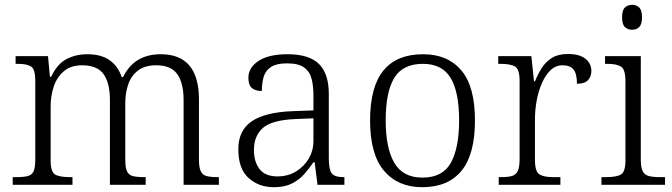

<svg xmlns="http://www.w3.org/2000/svg" viewBox="-20 -770 2801 800"><path d="M33 0V-32H50Q79 -32 96 -36.5Q113 -41 120 -56.5Q127 -72 127 -105V-433Q127 -481 110 -492.5Q93 -504 55 -504H45V-536H180L188 -450H193Q218 -503 256.5 -523.5Q295 -544 344 -544Q402 -544 437 -519Q472 -494 487 -449H493Q539 -544 650 -544Q809 -544 809 -355V-105Q809 -72 816.5 -56.5Q824 -41 840.5 -36.5Q857 -32 886 -32H892V0H745V-354Q745 -423 719 -460.5Q693 -498 631 -498Q584 -498 555.5 -476.5Q527 -455 514.5 -419Q502 -383 502 -340V-105Q502 -72 509 -56.5Q516 -41 533 -36.5Q550 -32 579 -32H587V0H438V-354Q438 -423 412 -460.5Q386 -498 322 -498Q276 -498 247 -474Q218 -450 204.5 -411Q191 -372 191 -326V-102Q191 -54 209.5 -43Q228 -32 271 -32H282V0Z M1121 10Q1058 10 1015.5 -28.5Q973 -67 973 -148Q973 -227 1029.5 -265Q1086 -303 1203 -307L1286 -310V-372Q1286 -411 1278.5 -441Q1271 -471 1247.5 -488.5Q1224 -506 1176 -506Q1133 -506 1110 -491.5Q1087 -477 1079 -451Q1071 -425 1071 -391Q1043 -391 1029 -403.5Q1015 -416 1015 -446Q1015 -488 1057 -516Q1099 -544 1178 -544Q1268 -544 1309 -503.5Q1350 -463 1350 -379V-112Q1350 -64 1362 -48Q1374 -32 1411 -32H1415V0H1303L1291 -94H1286Q1269 -69 1248 -45Q1227 -21 1196.5 -5.5Q1166 10 1121 10ZM1136 -35Q1180 -35 1214 -56Q1248 -77 1267 -110Q1286 -143 1286 -181V-277L1212 -274Q1113 -270 1075.5 -237Q1038 -204 1038 -145Q1038 -96 1061.5 -65.5Q1085 -35 1136 -35Z M1739 10Q1638 10 1580 -58.5Q1522 -127 1522 -268Q1522 -408 1577.5 -476Q1633 -544 1743 -544Q1845 -544 1902 -477Q1959 -410 1959 -268Q1959 -127 1903 -58.5Q1847 10 1739 10ZM1740 -30Q1825 -30 1859 -92.5Q1893 -155 1893 -268Q1893 -387 1857.5 -445.5Q1822 -504 1742 -504Q1658 -504 1622.5 -445Q1587 -386 1587 -268Q1587 -153 1623 -91.5Q1659 -30 1740 -30Z M2058 0V-32H2070Q2096 -32 2112.5 -36.5Q2129 -41 2137 -57Q2145 -73 2145 -107V-433Q2145 -481 2126.5 -492.5Q2108 -504 2065 -504H2056V-536H2194L2205 -431H2209Q2221 -461 2237.5 -487Q2254 -513 2280 -529Q2306 -545 2347 -545Q2394 -545 2419 -525.5Q2444 -506 2444 -474Q2444 -451 2430 -436Q2416 -421 2384 -421Q2384 -463 2369.5 -480.5Q2355 -498 2324 -498Q2295 -498 2273.5 -477Q2252 -456 2237.5 -422.5Q2223 -389 2216 -350Q2209 -311 2209 -274V-104Q2209 -55 2227.5 -43.5Q2246 -32 2284 -32H2315V0Z M2614 -646Q2596 -646 2584 -657Q2572 -668 2572 -698Q2572 -728 2584 -739Q2596 -750 2614 -750Q2631 -750 2643 -739Q2655 -728 2655 -698Q2655 -668 2643 -657Q2631 -646 2614 -646ZM2486 0V-32H2506Q2549 -32 2567.5 -43Q2586 -54 2586 -102V-431Q2586 -481 2567.5 -492.5Q2549 -504 2511 -504H2501V-536H2650V-105Q2650 -72 2658 -56.5Q2666 -41 2683.5 -36.5Q2701 -32 2730 -32H2751V0Z"/></svg>

Font: Noto Serif Myanmar Light
Style: Regular
Weight: 300
Designer: Ben Mitchell and the Monotype Design Team
Foundry: Monotype Imaging Inc.
Version: Version 2.106; ttfautohint (v1.8.4.7-5d5b)